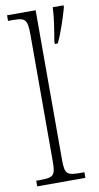

<svg xmlns="http://www.w3.org/2000/svg" viewBox="-87 -800 433 840"><g transform="rotate(-10 129.5 -380.0)"><path d="M8 0H222V-25H210C144 -25 135 -30 135 -98V-760H8V-735H27C82 -735 94 -730 94 -660V-98C94 -30 85 -25 19 -25H8ZM192 -612V-600H205C226 -642 247 -709 259 -751V-760H211C209 -713 200 -660 192 -612Z"/></g></svg>

Font: Noto Serif Georgian Condensed ExtraLight
Style: Regular
Weight: 200
Width: 3
Designer: Monotype Design Team, Akaki Razmadze
Foundry: Google LLC
Version: Version 2.003